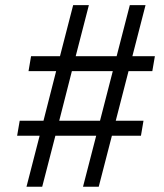

<svg xmlns="http://www.w3.org/2000/svg" viewBox="-20 -713 626 733"><path d="M296.9 0H356.9L407.2 -194.8H518.1L527.8 -252H421.9L470.7 -441.4H561.5L571.3 -498.5H485.4L535.6 -693.4H475.6L425.3 -498.5H269L319.3 -693.4H259.3L209 -498.5H98.6L88.9 -441.4H194.3L146 -252H55.2L45.4 -194.8H131.3L81.1 0H141.1L191.4 -194.8H347.2ZM206.1 -252 254.4 -441.4H410.6L361.8 -252Z"/></svg>

Font: Cascadia Code NF Light
Style: Italic
Weight: 300
Italic angle: -10°
Monospace: yes
Designer: Aaron Bell
Foundry: Saja Typeworks
Version: Version 2404.023